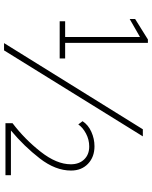

<svg xmlns="http://www.w3.org/2000/svg" viewBox="79 -823 751 949"><g transform="rotate(90 454.5 -348.5)"><path d="M85 -295H163V-665L74 -614V-641L175 -704H192V-295H269V-268H85ZM619 -679H654L229 7H193ZM589 -35Q668 -95 730 -174Q792 -253 792 -323Q792 -364 768 -389Q744 -414 704 -414Q670 -414 640 -398Q610 -382 595 -360L579 -381Q597 -409 631.5 -424.5Q666 -440 703 -440Q756 -440 789.5 -408Q823 -376 823 -324Q823 -247 763 -169.5Q703 -92 625 -27H846V0H589Z"/></g></svg>

Font: Sarabun Thin
Style: Regular
Weight: 250
Designer: Suppakit Chalermlarp | Katatrad Co.,Ltd.
Foundry: Cadson Demak Co.,Ltd.
Version: Version 1.000; ttfautohint (v1.6)